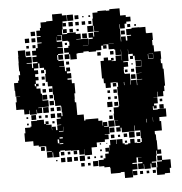

<svg xmlns="http://www.w3.org/2000/svg" viewBox="-55 -762 852 898"><g transform="rotate(-5 371.0 -313.5)"><path d="M716 -437V-411H720V-331H715V-306H708V-283H682V-306H680V-281H661V-280H679V-252H661V-243H672V-229H658V-240H654V-223H676V-225H714V-187H680V-168H687V-124H653V-108H657V-80H659V-36H675V-16H655V-32H652V-9H649V18H627V23H646V45H624V26H620V49H590V26H588V47H562V21H583V15H564V-7H581V-8H557V16H536V21H558V47H534V83H496V54H478V57H432V29H430V25H404V19H380V-11H404V-17H413V-38H430V-47H416V-65H434V-51H435V-76H441V-100H469V-79H471V-100H499V-79H508V-73H524V-77H535V-96H555V-77H566V-75H583V-78H589V-97H586V-133H562V-158H560V-131H500V-153H495V-136H475V-156H492V-163H472V-189H487V-190H469V-222H471V-250H495V-256H498V-278H497V-307H496V-345H501V-365H494V-367H467V-344H443V-367H436V-390H429V-472H445V-486H465V-472H479V-482H491V-470H481V-467H501V-490H529V-466H530V-490H529V-517H528V-493H502V-519H498V-523H472V-547H448V-544H463V-528H447V-543H438V-523H412V-519H378V-523H353V-518H325V-516H320V-491H290V-516H286V-495H264V-517H285V-525H264V-547H285V-556H291V-576H285V-580H259V-609H238V-607H256V-585H234V-603H233V-579H258V-553H234V-550H259V-522H234V-517H229V-494H233V-489H258V-463H235V-461H260V-439H266V-455H284V-437H268V-428H287V-404H268V-398H287V-380H299V-332H294V-307H293V-290H299V-230H329V-201H335V-206H395V-194H413V-170H415V-186H435V-166H419V-163H441V-190H469V-162H442V-129H419V-127H436V-105H417V-94H378V-73H352V-39H318V-68H317V-44H293V-66H255V-68H227V-71H205V-66H199V-42H171V-66H168V-43H142V-69H165V-72H141V-97H136V-98H107V-104H83V-126H45V-166H50V-191H76V-195H81V-220H109V-222H141V-201H148V-213H162V-199H150V-196H175V-170H176V-185H194V-168H201V-190H220V-192H201V-220H220V-226H205V-246H225V-231H230V-249H228V-277H226V-281H200V-308H197V-335H194V-375H174V-397H166V-435H170V-454H163V-464H143V-486H137V-464H116V-455H134V-437H119V-424H133V-408H119V-392H113V-381H119V-392H131V-380H120V-369H138V-344H143V-311H170V-281H141V-280H120V-278H137V-254H113V-271H111V-250H79V-271H77V-254H53V-277H46V-278H17V-314H22V-339H40V-340H19V-368H17V-404H37V-414H42V-439H49V-457H46V-495H47V-524H48V-553H82V-524H83V-520H109V-492H84V-489H108V-467H113V-488H135V-494H113V-518H133V-525H114V-547H133V-558H142V-579H162V-583H142V-609H160V-613H142V-639H160V-651H165V-676H192V-679H222V-709H268V-700H289V-672H268V-664H283V-648H267V-663H266V-635H262V-612H285V-616H325V-608H347V-584H325V-582H381V-553H382V-579H402V-585H384V-607H406V-589H410V-611H433V-613H412V-639H409V-612H381V-640H408V-673H411V-700H435V-706H475V-704H491V-710H539V-676H565V-667H586V-645H565V-636H556V-615H534V-636H532V-614H533V-578H532V-555H534V-577H556V-557H563V-578H582V-582H561V-610H587V-614H623V-613H652V-585H654V-583H682V-549H678V-524H683V-494H713V-458H710V-437ZM291 -700H319V-672H291ZM326 -695H344V-677H326ZM391 -690H399V-682H391ZM362 -689H368V-683H362ZM295 -666H315V-646H295ZM327 -664H343V-648H327ZM357 -664H373V-648H357ZM388 -663H402V-649H388ZM115 -636H135V-616H115ZM284 -635V-617H266V-635ZM313 -634V-618H297V-634ZM582 -633V-619H568V-633ZM340 -631V-621H330V-631ZM601 -630H609V-622H601ZM354 -607H376V-585H354ZM85 -606H105V-586H85ZM116 -605H134V-587H116ZM554 -605V-587H536V-605ZM132 -573V-559H118V-573ZM101 -572V-560H89V-572ZM270 -571H280V-561H270ZM353 -550V-549H378V-550ZM474 -550V-549H498V-550ZM85 -546H105V-526H85ZM256 -517V-495H234V-517ZM561 -515V-490H560V-461H535V-457H556V-435H535V-426H534V-407H536V-402H561V-370H559V-350H561V-370H589V-345H591V-370H616V-372H591V-400H616V-401H590V-431H619V-459H618V-461H590V-483H582V-493H562V-515ZM417 -514H433V-498H417ZM477 -514H493V-498H477ZM652 -463H677V-488H656V-487H676V-465H654V-485H652ZM282 -469H268V-483H282ZM582 -469H568V-483H582ZM618 -433H592V-459H618ZM148 -453H162V-439H148ZM572 -449H578V-443H572ZM162 -409H148V-423H162ZM568 -423H582V-409H568ZM551 -410H539V-422H551ZM565 -397H586V-376H565ZM161 -392V-380H149V-392ZM531 -350V-365H529V-350ZM163 -348H147V-364H163ZM177 -364H193V-348H177ZM477 -364H493V-348H477ZM166 -315H144V-337H166ZM193 -318H177V-334H193ZM477 -334H493V-318H477ZM449 -332H461V-320H449ZM195 -286H175V-306H195ZM449 -302H461V-290H449ZM491 -302V-290H479V-302ZM142 -279H168V-253H142ZM467 -254H443V-278H467ZM206 -257V-275H224V-257ZM476 -275H494V-257H476ZM193 -274V-258H177V-274ZM689 -260V-272H701V-260ZM84 -225V-247H106V-225ZM195 -226H175V-246H195ZM705 -226H685V-246H705ZM119 -230V-242H131V-230ZM161 -242V-230H149V-242ZM61 -240H69V-232H61ZM451 -232V-240H459V-232ZM463 -198H447V-214H463ZM190 -211V-201H180V-211ZM69 -202H61V-210H69ZM649 -189V-168H650V-189ZM619 -184V-167H621V-184ZM229 -163H230V-181H229ZM207 -159H228V-162H207ZM444 -157H466V-135H444ZM222 -133H207V-127H222ZM532 -129H558V-103H532ZM566 -125H584V-107H566ZM197 -106H204V-124H197ZM463 -124V-108H447V-124ZM507 -124H523V-108H507ZM480 -111V-121H490V-111ZM222 -105H205V-101H222ZM134 -77H116V-95H134ZM582 -93V-79H568V-93ZM520 -91V-81H510V-91ZM392 -83V-89H398V-83ZM423 -84V-88H427V-84ZM207 -48V-64H223V-48ZM267 -48V-64H283V-48ZM239 -50V-62H251V-50ZM399 -52H391V-60H399ZM317 -14H293V-38H317ZM256 -15H234V-37H256ZM225 -16H205V-36H225ZM284 -17H266V-35H284ZM341 -20H329V-32H341ZM400 -21H390V-31H400ZM361 -22V-30H369V-22ZM188 -23H182V-29H188ZM377 16H353V-8H377ZM654 -7H676V14H715V54H708V77H683V82H647V46H651V20H675V15H654ZM313 12H297V-4H313ZM341 10H329V-2H341ZM555 74H535V54H555ZM582 71H568V57H582ZM642 71H628V57H642ZM611 70H599V58H611Z"/></g></svg>

Font: Rubik-Storm
Style: Regular
Weight: 400
Designer: NaN (generative design), Hubert & Fischer (Rubik source font outlines)
Foundry: NaN, Hubert & Fischer
Version: Version 1.000